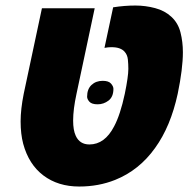

<svg xmlns="http://www.w3.org/2000/svg" viewBox="-20 -662 700 691"><path d="M265.1 9.3Q189 9.3 136.2 -30.5Q83.5 -70.3 63.5 -144.5Q54.2 -179.7 54.2 -225.1Q54.2 -268.6 65.4 -324.7L130.9 -632.3H320.8L255.4 -324.7Q243.2 -268.6 243.2 -228Q243.2 -193.8 252.4 -173.8Q266.6 -142.1 301.8 -142.1Q356.9 -142.1 390.6 -207Q413.1 -249 429.2 -324.7Q441.9 -386.7 441.9 -414.1Q441.9 -431.2 440.2 -448Q438.5 -464.8 428.2 -476.1Q421.9 -483.4 410.4 -487.8Q398.9 -492.2 380.4 -492.2Q369.6 -492.2 356 -489.7L387.2 -635.7Q428.2 -642.1 467.3 -642.1Q503.4 -642.1 538.3 -632.8Q573.2 -623.5 596.7 -601.6Q621.1 -579.1 629.6 -545.2Q638.2 -511.2 638.2 -474.1Q638.2 -414.6 619.6 -324.7Q594.2 -207 538.1 -129.4Q481 -49.3 394.5 -14.6Q335 9.3 265.1 9.3ZM331.5 -286.6Q310.1 -286.6 301.8 -295.9Q293.5 -305.2 293.5 -314Q293.5 -341.3 309.3 -356.2Q325.2 -371.1 349.6 -371.1Q371.1 -371.1 379.6 -361.1Q388.2 -351.1 388.2 -342.3Q388.2 -313.5 370.6 -300Q353 -286.6 331.5 -286.6Z"/></svg>

Font: Open Sans ExtraBold
Style: Italic
Weight: 800
Italic angle: -12°
Designer: Monotype Design Team
Foundry: Monotype Imaging Inc.
Version: Version 3.000; ttfautohint (v1.8.4)